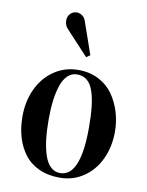

<svg xmlns="http://www.w3.org/2000/svg" viewBox="-88 -835 698 912"><g transform="rotate(10 261.5 -378.5)"><path d="M264.2 -504.9Q317.9 -504.9 361.1 -482.7Q404.3 -460.4 430.4 -423.3Q456.5 -386.2 470.5 -340.6Q484.4 -294.9 484.4 -245.1Q484.4 -173.3 457 -114.3Q429.7 -55.2 378.7 -20.3Q327.6 14.6 263.2 14.6Q206.1 14.6 162.4 -5.6Q118.7 -25.9 92 -61.8Q65.4 -97.7 52.2 -143.1Q39.1 -188.5 39.1 -242.2Q39.1 -315.9 67.6 -376Q96.2 -436 147.7 -470.5Q199.2 -504.9 264.2 -504.9ZM261.2 -7.3Q359.4 -7.3 359.4 -242.2Q359.4 -301.3 354.7 -343.8Q350.1 -386.2 339.1 -418.7Q328.1 -451.2 308.6 -467Q289.1 -482.9 261.2 -482.9Q235.4 -482.9 216.3 -465.3Q197.3 -447.8 186 -415.5Q174.8 -383.3 169.4 -341.8Q164.1 -300.3 164.1 -248Q164.1 -193.8 169.4 -151.1Q174.8 -108.4 186 -75.4Q197.3 -42.5 216.3 -24.9Q235.4 -7.3 261.2 -7.3ZM288.1 -570.8 179.2 -688Q164.6 -703.6 164.6 -727.1Q164.6 -746.1 177 -759.3Q189.5 -772.5 208 -772.5Q223.1 -772.5 235.4 -762.9Q247.6 -753.4 252 -738.8L306.2 -583.5Z"/></g></svg>

Font: VidalokaRegular
Style: Regular
Weight: 400
Designer: Cyreal (www.cyreal.org)
Foundry: Cyreal (www.cyreal.org)
Version: Version 1.000